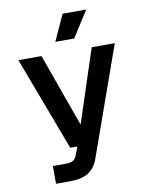

<svg xmlns="http://www.w3.org/2000/svg" viewBox="-96 -806 791 1024"><g transform="rotate(-10 300.0 -293.5)"><path d="M123 150V54H191Q218 54 232 46Q246 38 253 18L270 -26H231L40 -534H165L307 -138L437 -534H562L353 54Q335 105 298.5 127.5Q262 150 203 150ZM251 -596 315 -737H443L353 -596Z"/></g></svg>

Font: Geist Mono SemiBold
Style: Regular
Weight: 600
Monospace: yes
Designer: Basement.studio, Andrés Briganti, Mateo Zaragoza
Foundry: Basement.studio, Vercel, Andrés Briganti, Guido Ferreyra, Mateo Zaragoza
Version: Version 1.500; ttfautohint (v1.8.4.7-5d5b)